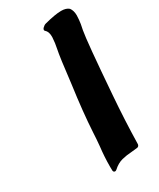

<svg xmlns="http://www.w3.org/2000/svg" viewBox="-219 -819 839 1012"><g transform="rotate(-30 200.0 -312.5)"><path d="M165 125Q155.8 125 153.8 115.2Q153.3 102.5 153.3 89.4Q153.3 31.2 160.6 -30.3Q164.6 -71.8 166.5 -112.3Q173.3 -230.5 194.8 -385.7Q213.4 -546.4 222.2 -586.4Q229 -617.7 231 -651.9V-658.2Q231 -687.5 214.8 -701.2Q211.4 -704.1 211.4 -707.5Q211.4 -709.5 211.9 -710.9Q212.9 -715.3 217.3 -719.7Q227.5 -730 237.3 -732.4Q304.2 -750 340.3 -750Q371.1 -750 386.7 -735.8Q400.4 -717.8 400.4 -688Q400.4 -683.1 398.9 -662.4Q397.5 -641.6 389.2 -604.5Q377.9 -544.9 354 -228Q342.8 -83 339.8 60.1L339.4 63.5Q336.4 74.2 326.7 75.7Q308.6 78.1 290.5 79.6Q260.7 81.1 231.2 88.4Q201.7 95.7 173.8 121.1Q168.9 125 165 125Z"/></g></svg>

Font: Weird Comic
Style: Italic
Weight: 400
Italic angle: -16°
Designer: GGBotNet
Foundry: GGBotNet
Version: 0.80